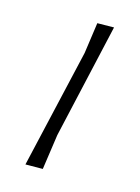

<svg xmlns="http://www.w3.org/2000/svg" viewBox="-98 -507 408 559"><g transform="rotate(20 105.5 -227.5)"><path d="M158 -459 110 -108 104 -1 52 4 103 -360 108 -454Z"/></g></svg>

Font: Alegreya Sans SC Light
Style: Italic
Weight: 300
Italic angle: -7°
Designer: Juan Pablo del Peral
Foundry: Huerta Tipografica
Version: Version 2.007